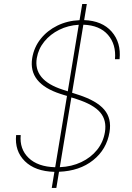

<svg xmlns="http://www.w3.org/2000/svg" viewBox="-20 -838 652 949"><path d="M235.8 90.9 248.9 11.4Q153.4 8.9 102.6 -41.5Q51.8 -92 59.7 -170.5H82.4Q76 -101.6 121.3 -57.7Q166.5 -13.8 252.8 -11.4L311.1 -363.6L279.8 -373.6Q118.6 -425.4 139.2 -551.1Q148.1 -604.4 180.8 -645.6Q213.4 -686.8 263.3 -711.3Q313.2 -735.8 373.2 -738.3L386.4 -818.2H409.1L396 -738.6Q485.1 -735.4 532.1 -681.5Q579.2 -627.5 571 -545.5H548.3Q554.7 -618.3 513.7 -665.7Q472.7 -713.1 392 -715.9L336.3 -379.6L367.9 -369.3Q457.7 -340.2 495.2 -296.2Q532.7 -252.1 521.3 -184.7Q507.1 -99.4 440.3 -46.2Q373.6 7.1 271.7 11L258.5 90.9ZM275.6 -11.7Q334.5 -14.2 381.9 -36.8Q429.3 -59.3 459.9 -97.3Q490.4 -135.3 498.6 -184.7Q508.2 -243.3 475.5 -282.1Q442.8 -321 359.4 -348L332.7 -356.5ZM315 -386.7 369.3 -715.6Q317.1 -712.7 272.7 -690.7Q228.3 -668.7 199 -632.6Q169.7 -596.6 161.9 -551.1Q143.5 -442.1 289.8 -394.9Z"/></svg>

Font: Inter UI Thin
Style: Italic
Weight: 100
Italic angle: -9.39999°
Designer: Rasmus Andersson
Foundry: rsms
Version: 3.2;8d6f07862